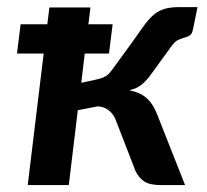

<svg xmlns="http://www.w3.org/2000/svg" viewBox="-20 -534 598 554"><path d="M362 -413 304.5 -334C300.8 -329 297.5 -324.9 294.5 -321.8C291.5 -318.6 288.2 -315.9 284.5 -313.8C280.8 -311.6 276.7 -309.8 272 -308.2C267.3 -306.8 261.8 -305.3 255.5 -304L214.5 -295L224.5 -379.5H294.5L305 -464H235L241 -512.5H122.5L116.5 -464H39.5L29 -379.5H106L60 0H178.5L204.5 -216L261.5 -227C273.5 -227 284.4 -223.1 294.2 -215.2C304.1 -207.4 311 -197.3 315 -185L371 -40.5C377.3 -27.5 385.8 -17.5 396.2 -10.5C406.8 -3.5 422.5 0 443.5 0H514L434 -202.5C426 -223.5 415.8 -239.6 403.2 -250.8C390.8 -261.9 374 -269.5 353 -273.5C367.7 -276.8 379.8 -282.5 389.5 -290.5C399.2 -298.5 409 -309.7 419 -324L475 -401C481.7 -410.3 488.3 -416.4 495 -419.2C501.7 -422.1 507.8 -424.2 513.5 -425.8C519.2 -427.2 524.1 -429.4 528.2 -432.2C532.4 -435.1 535.3 -441 537 -450L550 -513.5H498.5C480.5 -513.5 465.8 -511.8 454.2 -508.2C442.8 -504.8 432.3 -499 423 -491C413.7 -483 404.4 -472.6 395.2 -459.8C386.1 -446.9 375 -431.3 362 -413Z"/></svg>

Font: Lato
Style: Bold Italic
Weight: 700
Italic angle: -7°
Designer: Lukasz Dziedzic
Foundry: tyPoland Lukasz Dziedzic
Version: Version 2.007; 2014-02-27